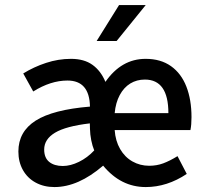

<svg xmlns="http://www.w3.org/2000/svg" viewBox="-20 -738 826 770"><path d="M402.8 -409.7Q466.8 -502 564 -502Q624.5 -502 665.8 -472.7Q707 -443.4 727.5 -390.6Q748 -337.9 748 -268.1Q748 -237.3 743.7 -216.3H439.9Q442.9 -172.9 461.7 -140.4Q480.5 -107.9 511 -90.6Q541.5 -73.2 578.6 -73.2Q608.4 -73.2 634.8 -83Q661.1 -92.8 691.9 -111.8L729 -40.5Q649.9 12.2 564.5 12.2Q464.4 12.2 393.6 -73.7Q293.9 12.2 198.2 12.2Q156.2 12.2 123.3 -5.6Q90.3 -23.4 72 -55.9Q53.7 -88.4 53.7 -130.4Q53.7 -210 123 -254.2Q192.4 -298.3 340.8 -310.5Q338.9 -415 250.5 -415Q183.1 -415 113.3 -371.1L73.2 -443.4Q115.7 -469.7 164.8 -485.8Q213.9 -502 264.6 -502Q317.4 -502 350.8 -478Q384.3 -454.1 402.8 -409.7ZM439.9 -284.2H655.3Q655.3 -418.9 561 -418.9Q528.3 -418.9 502.4 -403.1Q476.6 -387.2 460.2 -356.7Q443.8 -326.2 439.9 -284.2ZM340.8 -221.7 340.3 -243.2Q244.1 -231.9 200.7 -205.8Q157.2 -179.7 157.2 -138.2Q157.2 -105 177.5 -88.6Q197.8 -72.3 231.9 -72.3Q262.7 -72.3 296.6 -88.9Q330.6 -105.5 357.9 -134.8Q350.6 -152.3 345.9 -175.5Q341.3 -198.7 340.8 -221.7ZM564.5 -717.8 447.8 -573.7H367.7L457.5 -717.8Z"/></svg>

Font: Varta
Style: Bold
Weight: 700
Designer: Joana Correia, Viktoriya Grabowska, Eben Sorkin
Foundry: Sorkin Type
Version: Version 1.002; ttfautohint (v1.3) -l 8 -r 24 -G 200 -x 12 -H